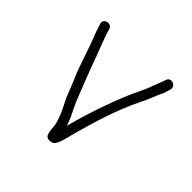

<svg xmlns="http://www.w3.org/2000/svg" viewBox="-135 -636 745 745"><g transform="rotate(45 237.0 -263.5)"><path d="M51 -473C62.5 -432.9 76.4 -405.7 89 -366C103.8 -325.3 117.3 -279.6 135 -242C142.9 -223.9 153.7 -194.6 161 -177L184 -131C190 -117.1 196.5 -101.6 201 -86C208.5 -67.2 202.5 -23.6 220.5 -16C232.4 -11 248.4 -15.1 254 -22C266.6 -39.4 272.2 -67.6 279 -95C304.6 -188.8 334.5 -286.9 375 -368C390.8 -397.6 400 -428.1 415 -458L422 -479L424 -487C430.4 -512.4 391.1 -523.6 385 -499C377.5 -476.6 368.4 -457.3 361 -435C349.5 -406.2 335.4 -380.4 323 -351C290.8 -274.5 262.5 -191.1 240 -105L239 -103C233.1 -117.8 227.3 -136.3 220 -149L210 -169C200.5 -189.7 195.8 -199.1 187 -223C172.2 -261.2 158.5 -294 144 -334C126.5 -386.5 104.7 -432.6 90 -484C83.8 -508.8 41.4 -498.5 51 -473Z"/></g></svg>

Font: HoneyBee
Style: SeLit
Weight: 300
Foundry: Cannot Into Space Fonts
Version: Version 0.89